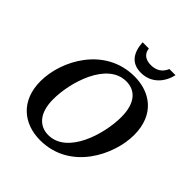

<svg xmlns="http://www.w3.org/2000/svg" viewBox="-245 -1086 1262 1262"><g transform="rotate(45 386.5 -455.0)"><path d="M487 -771C585 -771 642 -844 659 -921H602C582 -873 545 -853 497 -853C449 -853 416 -875 411 -921H353C359 -829 398 -771 487 -771ZM332 11C611 11 745 -266 745 -450C745 -641 619 -725 475 -725C200 -725 59 -458 59 -266C59 -85 177 11 332 11ZM346 -51C266 -51 202 -108 202 -241C202 -399 282 -664 459 -664C542 -664 602 -606 602 -474C602 -316 523 -51 346 -51Z"/></g></svg>

Font: Noto Serif SemiBold
Style: Italic
Weight: 600
Italic angle: -12°
Designer: Monotype Design Team
Foundry: Monotype Imaging Inc.
Version: Version 2.014